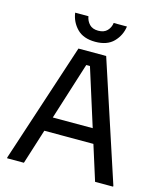

<svg xmlns="http://www.w3.org/2000/svg" viewBox="-121 -915 843 1003"><g transform="rotate(15 300.0 -413.5)"><path d="M104.2 0H13.3V-5L225 -650H375L586.7 -5V0H489.2L306.7 -577.5H286.7ZM442.5 -189.2H150.8L176.7 -267.5H416.7ZM300 -706.7Q235.8 -706.7 201.2 -742.1Q166.7 -777.5 160 -826.7H231.7Q235.8 -801.7 252.5 -784.2Q269.2 -766.7 300 -766.7Q331.7 -766.7 348.3 -784.2Q365 -801.7 368.3 -826.7H440Q433.3 -777.5 398.8 -742.1Q364.2 -706.7 300 -706.7Z"/></g></svg>

Font: Familjen Grotesk Variable
Style: Regular
Weight: 400
Designer: Anders Wikstroem, Jonas Baeckman, Matilda Gysing, Kristian Moeller
Foundry: Familjen STHLM AB
Version: Version 2.000